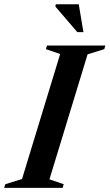

<svg xmlns="http://www.w3.org/2000/svg" viewBox="-52 -904 527 924"><path d="M237.5 -644 169 -667.5 174 -685H455L450 -667.5L369.5 -642.5L186 -41L254.5 -17.5L249.5 0H-32L-26.5 -17.5L54 -42.5ZM349.5 -749.5H320L214.5 -872.5L216.5 -883.5H327Z"/></svg>

Font: Newsreader 36pt SemiBold
Style: Italic
Weight: 600
Italic angle: -17°
Designer: Hugues Gentile
Foundry: Production Type
Version: Version 1.003